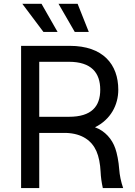

<svg xmlns="http://www.w3.org/2000/svg" viewBox="-20 -962 690 982"><path d="M87.9 0H180.7V-282.2H317.9C400.9 -279.3 449.7 -241.7 473.1 -189C485.4 -161.1 492.7 -123.5 494.6 -82.5C495.6 -57.6 499.5 -28.8 505.9 0H609.9C598.6 -32.7 591.8 -66.9 589.8 -95.2C586.9 -137.2 578.1 -179.2 569.8 -202.6C553.7 -250 517.6 -292.5 465.8 -311C545.9 -350.6 585 -424.8 585 -502.9C585 -632.8 506.8 -727.5 336.9 -727.5H87.9ZM362.3 -798.8H434.1L377 -942.4H279.3ZM202.1 -798.8H274.4L192.4 -942.4H94.2ZM180.7 -364.7V-646H332C447.8 -646 492.7 -589.4 492.7 -502.9C492.7 -417.5 447.8 -364.7 333 -364.7Z"/></svg>

Font: Raveo
Style: Regular
Weight: 400
Designer: Jakub Foglar, Rasmus Andersson (Inter)
Foundry: Jakubfoglar.com
Version: Version 1.100;Glyphs 3.2.3 (3260)